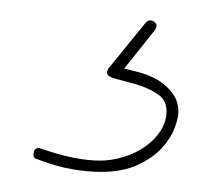

<svg xmlns="http://www.w3.org/2000/svg" viewBox="-20 -24 216 189"><path d="M16.9 132.8Q13 132.2 13 128.3Q13 121.7 18.2 121.7Q19.5 121.7 19.9 122.1Q20.2 122.4 20.8 122.4Q54 134.1 78.8 134.1Q89.8 134.1 101.6 130.5Q113.3 127 122.7 120.4Q132.2 113.9 138 104.8Q143.9 95.7 143.9 85.3Q143.9 74.2 134.8 68.4Q125.7 62.5 114.6 59.2Q103.5 56 94.4 53.7Q85.3 51.4 85.3 47.5Q85.3 46.2 86.6 43.6L123.7 -2Q125.7 -3.9 128.3 -3.9Q130.2 -3.9 132.2 -2.3Q134.1 -0.7 134.1 1.3Q134.1 2.6 132.8 5.2L102.2 43.6Q108.7 44.9 118.2 47.5Q127.6 50.1 135.7 55Q143.9 59.9 149.7 67.7Q155.6 75.5 155.6 85.9Q155.6 92.4 151.7 102.5Q147.8 112.6 139 122.1Q130.2 131.5 115.6 138.3Q100.9 145.2 79.4 145.2Q66.4 145.2 51.1 142.6Q35.8 140 16.9 132.8Z"/></svg>

Font: League Script
Style: League Script
Weight: 400
Foundry: Haley Fiege
Version: Version 1.001